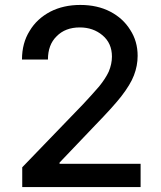

<svg xmlns="http://www.w3.org/2000/svg" viewBox="-20 -757 653 777"><path d="M381 -407Q407 -439 420 -467Q433 -498 433 -528Q433 -582 395 -614Q357 -646 303 -646Q244 -646 209 -610Q174 -576 174 -516H69Q69 -583 100 -632Q129 -681 184 -710Q237 -737 305 -737Q374 -737 426 -710Q478 -683 507 -636Q537 -590 537 -531Q537 -491 522 -452Q508 -415 470 -366Q436 -323 366 -251L221 -99V-94H549V0H70V-80L316 -335Q348 -369 381 -407Z"/></svg>

Font: Sinter Medium
Style: Regular
Weight: 500
Foundry: Adobe & rsms
Version: Version 1.000